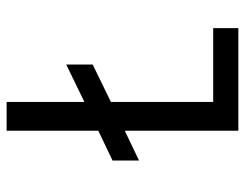

<svg xmlns="http://www.w3.org/2000/svg" viewBox="-100 -640 740 580"><g transform="rotate(-90 270.0 -350.0)"><path d="M75 -300V-380L165 -423V-700H252V-465L365 -520V-440L252 -385V-76H475V0H165V-343Z"/></g></svg>

Font: Share Tech Mono
Style: Regular
Weight: 400
Designer: Ralph Oliver du Carrois
Foundry: Ralph Oliver du Carrois
Version: Version 1.003